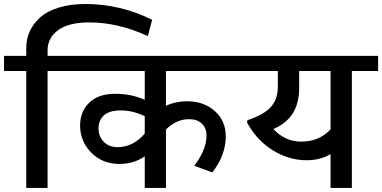

<svg xmlns="http://www.w3.org/2000/svg" viewBox="-35 -923 1877 943"><path d="M94 0V-574.3H-15.2V-648.6H94V-687.1Q94 -777 163.8 -838.7Q198.2 -869.1 255.1 -886.2Q311.9 -903.4 384.7 -903.4Q554.6 -903.4 712.3 -826.1L691.1 -745.7Q545 -812.9 404.4 -812.9Q301.8 -812.9 250.3 -774.8Q198.7 -736.6 198.7 -675.9V-648.6H327.6V-574.3H198.7V0Z M780.1 0H675.9V-155.2Q621.8 -117.8 552.1 -117.8Q468.1 -117.8 413.3 -173.2Q358.4 -228.5 358.4 -306.9Q358.4 -374.6 403.2 -418.4Q447.9 -462.1 529.1 -462.3Q610.2 -462.6 675.9 -432.8V-574.3H297.3V-648.6H1152.2V-574.3H780.1V-403.9Q829.1 -425.7 883.2 -425.7Q966.6 -425.7 1020.2 -377.4Q1073.8 -329.1 1073.8 -254.3Q1073.8 -159.8 1007.6 -76.3L919.1 -108.7Q979.3 -188.1 979.3 -257.3Q979.3 -293.7 956.5 -315.7Q933.8 -337.7 893.3 -337.7Q831.6 -337.7 780.1 -287.2ZM542 -200.2Q618.8 -200.2 675.9 -266.9V-352.4Q616.3 -380.7 559.2 -380.7Q502 -380.7 475.5 -356.4Q448.9 -332.2 448.9 -292.5Q448.9 -252.8 474.7 -226.5Q500.5 -200.2 542 -200.2Z M1444.4 -227.5Q1532.9 -227.5 1588.5 -287.7V-574.3H1434.3V-490.4Q1434.3 -416.6 1403.4 -367Q1372.6 -317.5 1307.9 -289.2Q1365 -227.5 1444.4 -227.5ZM1588.5 0V-166.3Q1539.4 -136 1470.7 -136Q1383.2 -136 1304.1 -185.3Q1225 -234.6 1178 -322L1180.5 -332.7Q1263.4 -360.5 1296.5 -398.9Q1329.6 -437.3 1329.6 -498V-574.3H1130.4V-648.6H1822V-574.3H1693.1V0Z"/></svg>

Font: Khula SemiBold
Style: Regular
Weight: 600
Designer: Erin McLaughlin, Steve Matteson
Version: Version 1.002;PS 1.0;hotconv 1.0.72;makeotf.lib2.5.5900; ttf